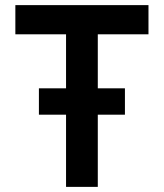

<svg xmlns="http://www.w3.org/2000/svg" viewBox="-20 -730 640 750"><path d="M238 0V-596H40V-710H560V-596H362V0ZM132 -282V-385H468V-282Z"/></svg>

Font: Geist Mono SemiBold
Style: Regular
Weight: 600
Monospace: yes
Designer: Basement.studio, Andrés Briganti, Mateo Zaragoza
Foundry: Basement.studio, Vercel, Andrés Briganti, Guido Ferreyra, Mateo Zaragoza
Version: Version 1.500; ttfautohint (v1.8.4.7-5d5b)